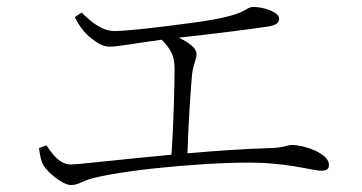

<svg xmlns="http://www.w3.org/2000/svg" viewBox="-20 -637 1040 551"><path d="M92 -212C95 -188 98 -174 105 -162C116 -144 158 -106 184 -106C206 -106 215 -118 248 -126C358 -154 630 -176 741 -169C827 -164 881 -147 901 -147C916 -147 924 -151 924 -164C924 -197 853 -221 817 -221C806 -221 794 -213 756 -212C682 -210 598 -204 518 -197C520 -271 527 -378 531 -422C534 -451 544 -466 544 -482C544 -500 520 -516 493 -529C571 -537 713 -555 750 -561C774 -565 781 -572 781 -584C781 -602 737 -617 708 -617C679 -617 701 -594 535 -572C425 -557 343 -548 309 -548C273 -548 244 -572 214 -601L195 -588C207 -561 227 -538 241 -528C259 -514 274 -503 295 -503C317 -503 377 -514 444 -523C472 -494 481 -476 481 -438C481 -398 478 -271 472 -193C329 -180 206 -165 184 -165C151 -165 131 -194 113 -220Z"/></svg>

Font: Noto Serif TC ExtraLight
Style: Regular
Weight: 200
Designer: Ryoko NISHIZUKA 西塚涼子 (kana & ideographs); Frank Grießhammer (Latin, Greek & Cyrillic); Wenlong ZHANG 张文龙 (bopomofo); San
Foundry: Adobe
Version: Version 2.001;hotconv 1.1.0;makeotfexe 2.6.0